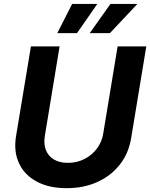

<svg xmlns="http://www.w3.org/2000/svg" viewBox="-20 -969 781 999"><path d="M326.9 10.1Q234.7 10.1 170.9 -24.3Q107.1 -58.7 78.8 -119.9Q50.4 -181 63.4 -260.2L140.9 -727.5H290.1L213.4 -262.8Q206.4 -220.1 218.8 -188.4Q231.3 -156.6 260.5 -139.2Q289.8 -121.7 332.9 -121.7Q380.3 -121.7 419.4 -141.7Q458.4 -161.6 484.1 -195.7Q509.8 -229.9 516.8 -272.5L592 -727.5H741.2L662.4 -250.4Q649.4 -171 603.3 -112.4Q557.1 -53.7 486.1 -21.8Q415 10.1 326.9 10.1ZM380.8 -796.7H278.1L355.5 -948.7H486.4ZM552 -796.7H447L554.8 -948.7H694.9Z"/></svg>

Font: Inter Variable
Style: Italic
Weight: 400
Italic angle: -9.39999°
Designer: Rasmus Andersson
Foundry: rsms
Version: Version 4.001;git-9221beed3